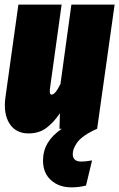

<svg xmlns="http://www.w3.org/2000/svg" viewBox="-20 -554 513 826"><path d="M397.9 0Q366.2 13.7 344 29.3Q321.8 44.9 311.5 59.8Q301.3 74.7 297.1 86.4Q293 98.1 293 108.9Q293 141.1 330.1 141.1Q347.7 141.1 376 136.2L350.1 244.1Q321.3 252 287.1 252Q233.9 252 199.5 221.2Q165 190.4 165 136.2Q165 54.2 246.1 0H235.8L237.8 -66.9Q210.4 -26.4 179 -3.2Q147.5 20 103 20Q47.4 20 20.3 -23.2Q-6.8 -66.4 3.9 -139.2L59.1 -534.2H245.1L194.8 -171.9Q191.9 -147 202.1 -147Q217.8 -147 240.2 -192.9L287.1 -534.2H473.1Z"/></svg>

Font: Fira Sans Compressed Heavy
Style: Italic
Weight: 900
Width: 3
Italic angle: -8°
Designer: Carrois Corporate & Edenspiekermann AG
Foundry: Carrois Corporate GbR & Edenspiekermann AG
Version: Version 4.203;PS 004.203;hotconv 1.0.88;makeotf.lib2.5.64775